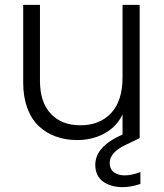

<svg xmlns="http://www.w3.org/2000/svg" viewBox="-20 -566 673 788"><path d="M553.2 1 493.2 29.8Q430.2 60.5 430.2 103Q430.2 127.4 447 140.6Q463.9 153.8 492.2 153.8Q520.5 153.8 556.2 140.1V189Q517.6 202.1 483.9 202.1Q435.1 202.1 403.1 179.2Q371.1 156.2 371.1 109.9Q371.1 36.6 479 -12.2L482.9 -14.2V-96.2Q458.5 -45.4 408.7 -18.3Q358.9 8.8 296.9 8.8Q248.5 8.8 208.5 -5.9Q168.5 -20.5 138.4 -49.1Q108.4 -77.6 91.8 -123.3Q75.2 -168.9 75.2 -227.1V-545.9H144V-234.9Q144 -146 188.7 -98.9Q233.4 -51.8 310.1 -51.8Q389.2 -51.8 436 -101.8Q482.9 -151.9 482.9 -249V-545.9H553.2Z"/></svg>

Font: PoppinsZ Light
Style: Regular
Weight: 300
Designer: Ninad Kale (Devanagari), Jonny Pinhorn (Latin)
Foundry: Indian Type Foundry
Version: Version 3.002;FEAKit 1.0